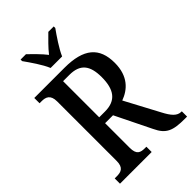

<svg xmlns="http://www.w3.org/2000/svg" viewBox="-271 -1031 1131 1131"><g transform="rotate(-45 294.0 -465.5)"><path d="M222 -771H318C337 -816 381 -880 408 -918V-931H363C334 -902 296 -866 270 -832C244 -866 206 -902 177 -931H132V-918C159 -880 204 -816 222 -771ZM29 0H293V-44H281C244 -44 219 -52 219 -109V-314H285L395 -90C430 -15 472 0 569 0H588V-44H584C550 -44 526 -71 498 -125L385 -337C451 -361 511 -413 511 -525C511 -653 441 -714 280 -714H29V-670H46C79 -670 110 -661 110 -604V-109C110 -52 81 -44 46 -44H29ZM267 -363H219V-664H271C360 -664 397 -619 397 -520C397 -417 359 -363 267 -363Z"/></g></svg>

Font: Noto Serif Hebrew Condensed Medium
Style: Regular
Weight: 500
Width: 3
Designer: Monotype Design Team
Foundry: Monotype Imaging Inc.
Version: Version 2.004